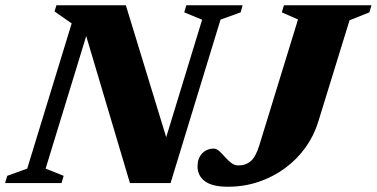

<svg xmlns="http://www.w3.org/2000/svg" viewBox="-52 -696 1433 730"><path d="M598.5 -113.5 546.5 -65 716.5 -621 648.5 -649 656.5 -676H870.5L863 -649L786.5 -621.5L596.5 0H442L263.5 -600L294.5 -620L121.5 -55L190 -27.5L182 0H-32.5L-24.5 -27.5L51.5 -55L220.5 -607L155.5 -652.5L162.5 -676H426.5ZM1157.5 -231.5Q1141.5 -180 1109.5 -135.2Q1077.5 -90.5 1032.2 -57Q987 -23.5 931.8 -4.8Q876.5 14 814.5 14Q755 14 727 -7Q699 -28 699 -63.5Q699 -93.5 716.2 -112.2Q733.5 -131 760.5 -131Q771.5 -131 782 -121.2Q792.5 -111.5 803.5 -99Q814.5 -86.5 827 -76.8Q839.5 -67 854.5 -67Q882.5 -67 901.5 -83.5Q920.5 -100 933.5 -142L1081 -622L1019.5 -649L1027.5 -676H1360.5L1352.5 -649L1277 -619Z"/></svg>

Font: Newsreader 16pt 16pt ExtraBold
Style: Italic
Weight: 800
Italic angle: -17°
Version: Version 1.003